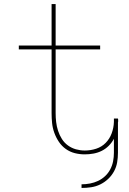

<svg xmlns="http://www.w3.org/2000/svg" viewBox="-20 -755 640 949"><path d="M383 174V156Q404 156 425 152Q446 148 465 139Q484 130 499.5 115.5Q515 101 525 82Q535 63 539 42Q543 21 543 0V-69Q533 -50 517.5 -34.5Q502 -19 483 -9.5Q464 0 442.5 4Q421 8 399 8Q374 8 350 2Q326 -4 305.5 -18.5Q285 -33 271 -54Q257 -75 248.5 -98.5Q240 -122 237.5 -146.5Q235 -171 235 -196V-511H73V-530H235V-735H255V-530H475V-511H255V-196Q255 -174 257.5 -152Q260 -130 267 -108.5Q274 -87 286 -68Q298 -49 316 -36Q334 -23 355.5 -17Q377 -11 399 -11Q428 -11 455.5 -20Q483 -29 502.5 -49Q522 -69 532 -96Q542 -123 543 -152V-169H563Q564 -166 564 -163.5Q564 -161 564 -159Q564 -157 564 -154.5Q564 -152 563 -150V0Q563 24 559 47.5Q555 71 543.5 92Q532 113 514.5 129.5Q497 146 475.5 156.5Q454 167 430.5 170.5Q407 174 383 174Z"/></svg>

Font: Iosevka Curly Thin Extended
Style: Regular
Weight: 100
Width: 7
Monospace: yes
Designer: Belleve Invis
Foundry: Belleve Invis
Version: Version 11.1.0; ttfautohint (v1.8.3)